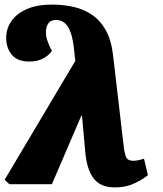

<svg xmlns="http://www.w3.org/2000/svg" viewBox="-40 -802 710 836"><path d="M460 14Q421 14 395 -1Q369 -16 353.5 -48Q338 -80 332 -131L317 -298H314L186 0H1L-20 -19L288 -537L283 -580Q278 -633 267 -662Q256 -691 240.5 -703Q225 -715 205 -715Q180 -715 170 -699.5Q160 -684 160 -663Q160 -643 166 -626Q172 -609 179 -594L186 -581Q175 -563 150 -548.5Q125 -534 87 -534Q36 -534 11.5 -563.5Q-13 -593 -13 -637Q-13 -679 10.5 -711.5Q34 -744 78 -763Q122 -782 187 -782Q234 -782 278 -772.5Q322 -763 358.5 -739Q395 -715 419.5 -672.5Q444 -630 452 -564L500 -153Q503 -136 506.5 -124.5Q510 -113 518 -107.5Q526 -102 540 -102Q551 -102 563 -104.5Q575 -107 587 -111L604 -39Q583 -22 546 -4Q509 14 460 14Z"/></svg>

Font: Literata 18pt Black
Style: Italic
Weight: 900
Italic angle: -2°
Designer: Latin by Veronika Burian and Jose Scaglione. Greek by Irene Vlachou. Cyrillic by Vera Evstafieva
Foundry: TypeTogether
Version: Version 3.103;gftools[0.9.29]